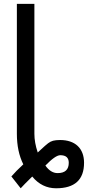

<svg xmlns="http://www.w3.org/2000/svg" viewBox="-20 -780 465 1006"><path d="M420.4 72.8C420.4 -3.4 373 -46.4 294.9 -46.4C279.3 -46.4 267.1 -44.9 257.8 -42.5C248.5 -40 240.2 -35.6 231.9 -29.3C223.6 -22.9 210 -11.2 191.9 5.9C186 11.2 181.2 15.6 177.7 19C166 -15.6 160.2 -48.3 160.2 -78.6V-759.8H68.4V-79.1C68.4 -17.1 79.6 36.1 102.1 81.1C77.1 104 56.6 125 39.6 144.5L88.4 206.5C97.7 195.8 118.2 175.3 148.9 145C182.6 186 224.6 206.5 273.9 206.5C371.6 206.5 420.4 162.1 420.4 72.8ZM340.3 72.8C340.3 108.9 320.8 127 281.7 127C257.8 127 236.3 113.8 217.8 87.4C252.9 51.3 278.8 33.2 295.9 33.2C325.7 33.2 340.3 46.4 340.3 72.8Z"/></svg>

Font: SG Kara SemiBold
Style: Regular
Weight: 400
Designer: Damoon Khanjanzadeh
Version: Version 1.000